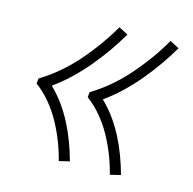

<svg xmlns="http://www.w3.org/2000/svg" viewBox="-80 -671 660 657"><g transform="rotate(15 250.0 -342.0)"><path d="M364 -94Q355 -129 342 -162Q329 -195 312 -225.5Q295 -256 272.5 -283Q250 -310 222 -331L224 -349Q260 -371 291.5 -398Q323 -425 350.5 -456.5Q378 -488 402 -521.5Q426 -555 446 -590L479 -573Q459 -539 436.5 -507Q414 -475 388.5 -444.5Q363 -414 334 -386.5Q305 -359 274 -337Q298 -314 317.5 -287Q337 -260 352.5 -230Q368 -200 380 -168Q392 -136 401 -103ZM183 -94Q174 -129 161 -162Q148 -195 131 -225.5Q114 -256 91.5 -283Q69 -310 41 -331L43 -349Q79 -371 110.5 -398Q142 -425 169.5 -456.5Q197 -488 221 -521.5Q245 -555 265 -590L298 -573Q278 -539 255.5 -507Q233 -475 207.5 -444.5Q182 -414 153 -386.5Q124 -359 93 -337Q117 -314 136.5 -287Q156 -260 171.5 -230Q187 -200 199 -168Q211 -136 220 -103Z"/></g></svg>

Font: Iosevka Extralight Oblique
Style: Regular
Weight: 200
Italic angle: -9°
Monospace: yes
Designer: Belleve Invis
Foundry: Belleve Invis
Version: Version 32.5.0; ttfautohint (v1.8.4)